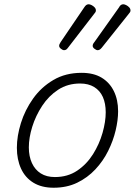

<svg xmlns="http://www.w3.org/2000/svg" viewBox="-20 -860 631 899"><path d="M231 19Q175 19 136.5 -4.5Q98 -28 78.5 -70.5Q59 -113 59 -168Q59 -223 78 -284Q97 -345 135 -398.5Q173 -452 230 -485.5Q287 -519 362 -519Q418 -519 455.5 -496.5Q493 -474 513 -433.5Q533 -393 533 -339Q533 -298 521.5 -249.5Q510 -201 486.5 -153.5Q463 -106 426.5 -67Q390 -28 341.5 -4.5Q293 19 231 19ZM237 -31Q297 -31 341.5 -61Q386 -91 415.5 -138Q445 -185 460 -237.5Q475 -290 475 -334Q475 -376 461.5 -406Q448 -436 421 -452.5Q394 -469 355 -469Q297 -469 252.5 -440Q208 -411 177.5 -364.5Q147 -318 131 -266.5Q115 -215 115 -170Q115 -128 129.5 -96.5Q144 -65 171 -48Q198 -31 237 -31ZM279 -625Q274 -625 265.5 -631.5Q257 -638 257 -645Q257 -649 258.5 -653Q260 -657 264 -663L374 -825Q379 -833 384 -836.5Q389 -840 395 -840Q401 -840 409 -836Q417 -832 423 -825.5Q429 -819 429 -811Q429 -806 426.5 -802.5Q424 -799 420 -794L298 -636Q293 -629 288.5 -627Q284 -625 279 -625ZM437 -625Q431 -625 422.5 -631.5Q414 -638 414 -645Q414 -649 415.5 -653Q417 -657 422 -663L537 -825Q541 -833 546 -836.5Q551 -840 557 -840Q563 -840 571 -836Q579 -832 585 -825.5Q591 -819 591 -811Q591 -806 588.5 -802.5Q586 -799 582 -794L456 -636Q450 -629 445.5 -627Q441 -625 437 -625Z"/></svg>

Font: Playwrite CO ExtraLight
Style: Regular
Weight: 250
Version: Version 1.002